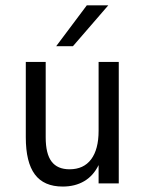

<svg xmlns="http://www.w3.org/2000/svg" viewBox="-20 -684 540 716"><path d="M76.2 -171.9V-453.1H150.4V-171.9Q150.4 -110.4 172.4 -81.5Q194.3 -52.7 239.3 -52.7Q292 -52.7 319.8 -89.8Q347.7 -127 347.7 -196.3V-453.1H422.9V0H347.7V-68.4Q328.1 -28.3 293.9 -8.3Q259.8 11.7 213.9 11.7Q143.6 11.7 109.9 -33.7Q76.2 -79.1 76.2 -171.9ZM303.7 -664.1H383.8L252 -511.7H189.5Z"/></svg>

Font: BabelStone Mayan Numerals
Style: Regular
Weight: 400
Designer: Andrew West
Foundry: BabelStone
Version: Version 11.000 June 09, 2018